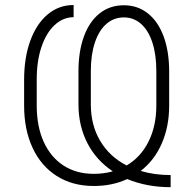

<svg xmlns="http://www.w3.org/2000/svg" viewBox="-20 -739 784 773"><path d="M492.2 -18.1Q432.1 9.8 357.4 9.8Q272 9.8 208.7 -30.3Q145.5 -70.3 111.3 -143.6Q77.1 -216.8 77.1 -313.5V-418Q77.1 -506.3 101.8 -574.5Q126.5 -642.6 171.6 -680.7Q216.8 -718.8 276.4 -718.8V-669.9Q233.4 -669.4 199.7 -637.9Q166 -606.4 147 -550Q127.9 -493.7 127.9 -420.9V-313.5Q127.9 -230 156 -168Q184.1 -106 235.8 -72.5Q287.6 -39.1 357.4 -39.1Q398.9 -39.1 434.1 -49.3Q367.7 -93.3 331.8 -162.8Q295.9 -232.4 295.9 -319.3V-452.1Q295.9 -532.2 317.9 -592.3Q339.8 -652.3 381.1 -685.1Q422.4 -717.8 478.5 -717.8Q534.2 -717.8 575.4 -685.1Q616.7 -652.3 638.9 -592Q661.1 -531.7 661.1 -450.2V-314.5Q661.1 -229.5 631.3 -161.4Q601.6 -93.3 546.4 -50.8Q602.1 -34.2 667 -34.2V14.6Q571.3 14.6 492.2 -18.1ZM489.7 -72.8Q546.9 -106.4 578.1 -169.2Q609.4 -231.9 609.4 -314.5V-453.1Q609.4 -519.5 593.3 -568.4Q577.1 -617.2 547.6 -643.1Q518.1 -668.9 478.5 -668.9Q438.5 -668.9 408.4 -642.8Q378.4 -616.7 362.1 -567.9Q345.7 -519 345.7 -453.1V-318.4Q345.7 -235.4 383.3 -171.9Q420.9 -108.4 489.7 -72.8Z"/></svg>

Font: Pretendard JP ExtraLight
Style: Regular
Weight: 200
Designer: Base glyphs from Inter by Rasmus Andersson; Hangeul glyphs from Noto Sans CJK(Source Han Sans) by Jang Soo-young and Kan
Foundry: Kil Hyung-jin
Version: Version 1.309